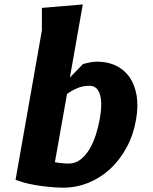

<svg xmlns="http://www.w3.org/2000/svg" viewBox="-20 -836 690 864"><path d="M227 -106 281.5 -413Q303.5 -429 328.5 -439.5Q353 -450 383.5 -450Q398 -450 409.5 -442Q421.5 -433.5 428 -415.5Q435 -397.5 435.5 -369Q436 -341.5 428.5 -299Q423 -267 412 -231.5Q400 -194.5 384 -167Q367 -138 343.5 -119Q320 -100 288.5 -100Q271.5 -100 257.5 -102Q244.5 -103 227 -106ZM168.5 -699 50 -27Q62.5 -22 87.5 -14.5Q106 -9 140 -3Q165.5 1.5 201 5Q231 8.5 265 8.5Q323.5 8.5 378 -13.5Q431 -35 475.5 -75.5Q518 -114.5 549.5 -172Q580 -227.5 592 -296.5Q603 -358 594.5 -408.5Q585.5 -457 561.5 -491Q536.5 -524.5 500 -541.5Q463 -558.5 416.5 -558.5Q402.5 -558.5 386 -555.5Q374.5 -553 353.5 -548L294.5 -487L352.5 -816L168.5 -800.5Z"/></svg>

Font: B612
Style: Regular
Weight: 700
Italic angle: -10°
Designer: Nicolas Chauveau, Thomas Paillot, Jonathan Favre-Lamarine, Jean-Luc Vinot
Foundry: AIRBUS
Version: Version 1.008